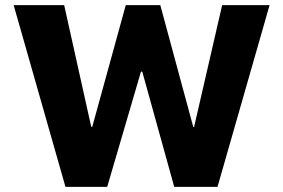

<svg xmlns="http://www.w3.org/2000/svg" viewBox="-20 -725 1100 745"><path d="M234 0 33 -705H229L334 -233H338L468 -705H602L730 -232H733L842 -705H1026L824 0H656L532 -447H527L396 0Z"/></svg>

Font: Nunito Sans 7pt SemiCondensed Black
Style: Regular
Weight: 900
Width: 4
Designer: Vernon Adams
Foundry: Vernon Adams
Version: Version 3.101;gftools[0.9.27]